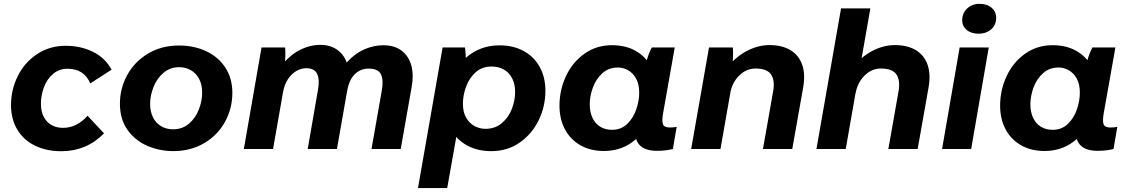

<svg xmlns="http://www.w3.org/2000/svg" viewBox="-20 -763 5794 983"><path d="M36.4 -224.8Q36.4 -303.8 71.1 -373.6Q105.8 -443.4 169.8 -486Q233.8 -528.6 316.2 -528.6Q393 -528.6 455.7 -497.8Q518.4 -467 551.2 -406.4L442.4 -336Q426.4 -373.2 397.4 -392.1Q368.4 -411 325.2 -411Q282.8 -411 252.1 -385Q221.4 -359 205.5 -317.9Q189.6 -276.8 189.6 -231.2Q189.6 -192.4 204 -164.8Q218.4 -137.2 244 -122.8Q269.6 -108.4 302.2 -108.4Q339 -108.4 371.4 -125Q403.8 -141.6 428 -170.6L512.6 -80.2Q468 -34.6 413.1 -11.7Q358.2 11.2 294.4 11.2Q217 11.2 158.3 -17.8Q99.6 -46.8 68 -100.3Q36.4 -153.8 36.4 -224.8Z M594 -232.4Q594 -311.2 631.7 -379.5Q669.4 -447.8 738.3 -488.9Q807.2 -530 896.4 -530Q974 -530 1036.3 -500.5Q1098.6 -471 1134.1 -416.3Q1169.6 -361.6 1169.6 -287.6Q1169.6 -208.6 1132.4 -140.1Q1095.2 -71.6 1026.1 -30.5Q957 10.6 866.6 10.6Q798.2 10.6 735.9 -15.6Q673.6 -41.8 633.8 -96.6Q594 -151.4 594 -232.4ZM1015 -288.8Q1015 -330.4 999.2 -359.6Q983.4 -388.8 956.7 -403.9Q930 -419 897.8 -419Q850.2 -419 816.3 -389.6Q782.4 -360.2 765.5 -316.3Q748.6 -272.4 748.6 -231.2Q748.6 -192 763 -162.8Q777.4 -133.6 804.1 -117.3Q830.8 -101 866.2 -101Q913.8 -101 947.7 -130.1Q981.6 -159.2 998.3 -203.1Q1015 -247 1015 -288.8Z M1319 -520H1439.8Q1441.6 -499 1440.8 -473.4Q1440 -447.8 1437.2 -419.8L1419.6 -424.8Q1462 -479.6 1513.8 -506.4Q1565.6 -533.2 1620.6 -533.2Q1673 -533.2 1708.8 -506.5Q1744.6 -479.8 1758.7 -432.4Q1772.8 -385 1762 -324.2L1705 0H1555.4L1607.8 -302Q1617.6 -356.8 1603.5 -385.3Q1589.4 -413.8 1547.6 -413.8Q1522 -413.8 1497.6 -399.8Q1473.2 -385.8 1454.3 -357.8Q1435.4 -329.8 1428.6 -288.4L1378 0H1228.4ZM1867.8 -411.8Q1826 -411.8 1796.5 -383.2Q1767 -354.6 1757.2 -296.4L1735.4 -418.4Q1777.8 -476 1831.8 -503.6Q1885.8 -531.2 1943.6 -531.2Q1999.6 -531.2 2036 -503.7Q2072.4 -476.2 2085.7 -428.2Q2099 -380.2 2087.8 -318.6L2031.6 0H1882L1934.8 -300Q1944.6 -355.2 1929.9 -383.5Q1915.2 -411.8 1867.8 -411.8Z M2246 -520H2360.6Q2363.6 -502.2 2364.7 -468.4Q2365.8 -434.6 2362.8 -416L2304.6 -102H2323.2L2269.6 200H2120ZM2261.8 -218.6Q2261.8 -302.4 2295.6 -373.8Q2329.4 -445.2 2392.2 -488Q2455 -530.8 2538.2 -530.8Q2608 -530.8 2661.1 -501.8Q2714.2 -472.8 2743.3 -420Q2772.4 -367.2 2772.4 -298.6Q2772.4 -219 2738.1 -147.9Q2703.8 -76.8 2640.6 -33Q2577.4 10.8 2495.8 10.8Q2424 10.8 2371 -18.5Q2318 -47.8 2289.9 -100.1Q2261.8 -152.4 2261.8 -218.6ZM2617.4 -292Q2617.4 -331.6 2602.6 -361.1Q2587.8 -390.6 2560.5 -406.5Q2533.2 -422.4 2496.2 -422.4Q2447.6 -422.4 2414.5 -392.3Q2381.4 -362.2 2365.7 -317.9Q2350 -273.6 2350 -232.4Q2350 -187.6 2367.5 -158.8Q2385 -130 2411.1 -116.7Q2437.2 -103.4 2465.4 -103.4Q2515 -103.4 2549.5 -132.8Q2584 -162.2 2600.7 -205.8Q2617.4 -249.4 2617.4 -292Z M3234.2 -166.6 3253.4 -165.2 3285.2 -430.8Q3287.4 -438.8 3290.2 -450.2Q3300.2 -489 3317.2 -520H3434.6L3374.8 -182.8Q3367.6 -141.4 3374.6 -125.8Q3381.6 -110.2 3409.2 -110.2Q3428.6 -110.2 3444.4 -113.6L3425 -0.2Q3389 9.2 3343.8 9.2Q3269 9.2 3244.1 -34.6Q3219.2 -78.4 3234.2 -166.6ZM3340.8 -302.2Q3340.8 -219 3307.6 -147.3Q3274.4 -75.6 3213.4 -32.8Q3152.4 10 3071.6 10Q3003.6 10 2952.1 -19Q2900.6 -48 2872.5 -100.8Q2844.4 -153.6 2844.4 -222.2Q2844.4 -301.8 2877.5 -372.9Q2910.6 -444 2971.9 -487.8Q3033.2 -531.6 3113.4 -531.6Q3183.4 -531.6 3234.9 -502.3Q3286.4 -473 3313.6 -420.7Q3340.8 -368.4 3340.8 -302.2ZM2999.4 -228.8Q2999.4 -189.2 3013.3 -159.7Q3027.2 -130.2 3052.8 -114.3Q3078.4 -98.4 3113.6 -98.4Q3159.8 -98.4 3191.1 -128.5Q3222.4 -158.6 3237.5 -202.9Q3252.6 -247.2 3252.6 -288.4Q3252.6 -333.2 3236 -362Q3219.4 -390.8 3194.5 -404.1Q3169.6 -417.4 3143.8 -417.4Q3096.4 -417.4 3063.9 -388Q3031.4 -358.6 3015.4 -314.8Q2999.4 -271 2999.4 -228.8Z M3610 -520H3732Q3733.4 -507 3733.3 -493.3Q3733.2 -479.6 3732.4 -464.8Q3731.8 -449.6 3729.4 -423L3739 -400.6L3668.6 0H3518.6ZM3919.4 -532.2Q3984.2 -532.2 4027.1 -506.2Q4070 -480.2 4087 -431.5Q4104 -382.8 4092 -315L4036.2 0H3886.2L3938.6 -297.2Q3948 -352.6 3927.2 -382.4Q3906.4 -412.2 3848 -412.2Q3801 -412.2 3764.6 -376.3Q3728.2 -340.4 3718.2 -284.4L3693 -405Q3742.6 -469.8 3801.4 -501Q3860.2 -532.2 3919.4 -532.2Z M4286 -720H4436L4310 0H4160ZM4561.4 -532.2Q4626.2 -532.2 4669.1 -506.2Q4712 -480.2 4729 -431.5Q4746 -382.8 4734 -315L4678.2 0H4528.2L4580.6 -297.2Q4590 -352.6 4569.2 -382.4Q4548.4 -412.2 4490 -412.2Q4443 -412.2 4406.6 -376.3Q4370.2 -340.4 4360.2 -284.4L4335 -405Q4384.6 -469.8 4443.4 -501Q4502.2 -532.2 4561.4 -532.2Z M4893.2 -520H5042.2L4952.2 0H4803.2ZM4906.2 -659.4Q4906.2 -695.6 4931.7 -719.5Q4957.2 -743.4 4994.8 -743.4Q5033.6 -743.4 5056.9 -723.2Q5080.2 -703 5080.2 -672Q5080.2 -635.2 5054.6 -612.8Q5029 -590.4 4990.8 -590.4Q4952.6 -590.4 4929.4 -609.7Q4906.2 -629 4906.2 -659.4Z M5490.2 -166.6 5509.4 -165.2 5541.2 -430.8Q5543.4 -438.8 5546.2 -450.2Q5556.2 -489 5573.2 -520H5690.6L5630.8 -182.8Q5623.6 -141.4 5630.6 -125.8Q5637.6 -110.2 5665.2 -110.2Q5684.6 -110.2 5700.4 -113.6L5681 -0.2Q5645 9.2 5599.8 9.2Q5525 9.2 5500.1 -34.6Q5475.2 -78.4 5490.2 -166.6ZM5596.8 -302.2Q5596.8 -219 5563.6 -147.3Q5530.4 -75.6 5469.4 -32.8Q5408.4 10 5327.6 10Q5259.6 10 5208.1 -19Q5156.6 -48 5128.5 -100.8Q5100.4 -153.6 5100.4 -222.2Q5100.4 -301.8 5133.5 -372.9Q5166.6 -444 5227.9 -487.8Q5289.2 -531.6 5369.4 -531.6Q5439.4 -531.6 5490.9 -502.3Q5542.4 -473 5569.6 -420.7Q5596.8 -368.4 5596.8 -302.2ZM5255.4 -228.8Q5255.4 -189.2 5269.3 -159.7Q5283.2 -130.2 5308.8 -114.3Q5334.4 -98.4 5369.6 -98.4Q5415.8 -98.4 5447.1 -128.5Q5478.4 -158.6 5493.5 -202.9Q5508.6 -247.2 5508.6 -288.4Q5508.6 -333.2 5492 -362Q5475.4 -390.8 5450.5 -404.1Q5425.6 -417.4 5399.8 -417.4Q5352.4 -417.4 5319.9 -388Q5287.4 -358.6 5271.4 -314.8Q5255.4 -271 5255.4 -228.8Z"/></svg>

Font: Fixel Italic Variable Display Thin
Style: Italic
Weight: 100
Italic angle: -10°
Designer: AlfaBravo + MacPaw
Foundry: Kyrylo Tkachov, Marchela Mozhyna, Serhii Makarenko, Maria Weinstein, Zakhar Kryvoshyya
Version: Version 1.210;Glyphs 3.2 (3217)